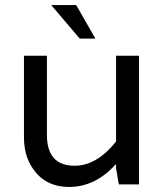

<svg xmlns="http://www.w3.org/2000/svg" viewBox="-20 -731 650 761"><path d="M254 10Q171 10 123 -46Q75 -102 75 -186V-510H166V-196Q166 -74 276 -74Q363 -74 440 -170V-510H531V0H451L440 -64V-79H438Q357 10 254 10ZM183 -711H282L358 -578H296Z"/></svg>

Font: Varela
Style: Regular
Weight: 400
Designer: Joe Prince
Foundry: Joe Prince
Version: Version 1.000